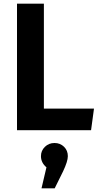

<svg xmlns="http://www.w3.org/2000/svg" viewBox="-20 -712 549 1050"><path d="M351 142Q351 170 325 225L279 318H207L234 203Q204 178 204 142Q204 112 225.5 91Q247 70 278 70Q309 70 330 90.5Q351 111 351 142ZM220 -118H494L478 0H73V-692H220Z"/></svg>

Font: FiraSans
Style: Regular
Weight: 600
Designer: Carrois Corporate & Edenspiekermann AG
Foundry: Carrois Corporate GbR & Edenspiekermann AG
Version: Version 3.106;PS 003.106;hotconv 1.0.70;makeotf.lib2.5.58329